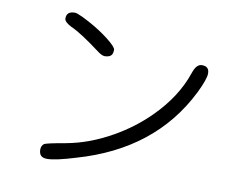

<svg xmlns="http://www.w3.org/2000/svg" viewBox="-78 -811 1157 931"><g transform="rotate(10 500.0 -345.0)"><path d="M218.8 -706.1Q196.3 -706.1 186.5 -696.3Q177.7 -687.5 177.7 -670.9Q177.7 -653.3 212.9 -635.7Q263.7 -613.3 358.4 -542Q382.8 -523.4 396.5 -523.4Q423.8 -523.4 432.6 -540Q436.5 -547.9 436.5 -561.5Q436.5 -575.2 391.6 -610.4Q346.7 -645.5 290 -675.8Q253.9 -695.3 232.4 -703.1Q222.7 -706.1 218.8 -706.1ZM905.3 -527.3Q905.3 -545.9 896.5 -553.7Q888.7 -562.5 869.1 -562.5Q856.4 -562.5 845.7 -551.8Q835 -541 826.2 -514.6Q785.2 -393.6 679.7 -288.1Q604.5 -212.9 509.8 -159.2Q398.4 -95.7 284.2 -75.2Q194.3 -59.6 181.6 -52.7Q168 -43 168 -23.4Q168 -3.9 177.7 5.9Q187.5 15.6 208 15.6Q249 15.6 346.7 -14.6Q346.7 -14.6 346.7 -14.6Q717.8 -121.1 871.1 -429.7Q905.3 -500 905.3 -527.3Z"/></g></svg>

Font: FakePearl
Style: ExtraLight
Weight: 300
Version: Version 1.2